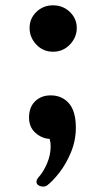

<svg xmlns="http://www.w3.org/2000/svg" viewBox="-20 -505 391 707"><path d="M88.9 -402.3Q88.9 -436.5 113.8 -460.9Q138.7 -485.4 175.3 -485.4Q211.9 -485.4 237.3 -460.9Q262.7 -436.5 262.7 -402.3Q262.7 -367.2 237.3 -340.8Q211.9 -314.5 175.3 -314.5Q138.7 -314.5 113.8 -340.8Q88.9 -367.2 88.9 -402.3ZM139.2 182.1Q129.9 182.1 122.1 177.5Q114.3 172.9 114.3 164.6Q114.3 156.2 122.6 147Q139.6 128.4 153.1 97.2Q166.5 65.9 166.5 34.2Q166.5 25.4 165.5 19Q164.6 12.7 162.6 6.3Q134.8 5.4 110.8 -15.6Q86.9 -36.6 86.9 -71.8Q86.9 -110.4 109.4 -132.1Q131.8 -153.8 166.5 -153.8Q208.5 -153.8 233.9 -124.5Q259.3 -95.2 259.3 -34.7Q259.3 12.2 241.5 55.4Q223.6 98.6 198.7 130.6Q173.8 162.6 152.3 178.7Q147 182.1 139.2 182.1Z"/></svg>

Font: Gelasio SemiBold
Style: Regular
Weight: 600
Designer: Eben Sorkin
Foundry: Eben Sorkin
Version: Version 1.008